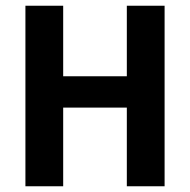

<svg xmlns="http://www.w3.org/2000/svg" viewBox="-20 -647 660 667"><path d="M68.3 0V-627H199.5V-333.5L144.8 -382H475.2L420.6 -333.5V-627H551.8V0H420.6V-321.6L475.2 -273.3H144.8L199.5 -321.6V0Z"/></svg>

Font: Anaheim
Style: Regular
Weight: 400
Designer: Vernon Adams
Foundry: Vernon Adams
Version: Version 2.001